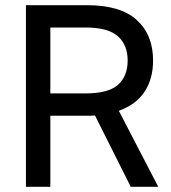

<svg xmlns="http://www.w3.org/2000/svg" viewBox="-20 -720 660 740"><path d="M80 -700H315Q445 -700 507.5 -642.5Q570 -585 570 -487Q570 -417 537.5 -367Q505 -317 438 -293L590 0H484L346 -275Q338 -274 330.5 -274Q323 -274 315 -274H174V0H80ZM310 -360Q397 -360 434.5 -393Q472 -426 472 -487Q472 -547 434 -580.5Q396 -614 310 -614H174V-360Z"/></svg>

Font: PT Root UI Medium
Style: Regular
Weight: 500
Designer: Vitaly Kuzmin
Foundry: ParaType Ltd.
Version: Version 2.001G